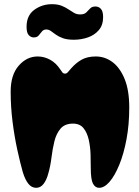

<svg xmlns="http://www.w3.org/2000/svg" viewBox="-20 -884 665 918"><path d="M454 14Q435 14 424.5 -6Q414 -26 414 -81Q414 -109 413 -145Q412 -181 404.5 -215Q397 -249 379.5 -271Q362 -293 329 -293Q290 -293 269.5 -269Q249 -245 240 -208Q231 -171 226 -130Q221 -89 211 -55Q203 -24 188.5 -5Q174 14 153 14Q131 14 115.5 -5.5Q100 -25 89 -61Q76 -107 62.5 -169Q49 -231 40 -302Q31 -373 31 -446Q31 -526 69.5 -570Q108 -614 160 -614Q191 -614 219.5 -598.5Q248 -583 269 -551Q274 -543 278.5 -537.5Q283 -532 291 -532Q299 -532 305 -539.5Q311 -547 321 -558Q344 -584 371 -599Q398 -614 438 -614Q482 -614 518 -587Q554 -560 576 -506Q598 -452 598 -370Q598 -289 585 -219Q572 -149 550.5 -96.5Q529 -44 504 -15Q479 14 454 14ZM363 -815Q383 -815 392.5 -824.5Q402 -834 411 -843.5Q420 -853 436 -853Q452 -853 462.5 -841.5Q473 -830 473 -802Q473 -764 452.5 -740Q432 -716 400 -705Q368 -694 333 -694Q301 -694 280.5 -701.5Q260 -709 247 -718.5Q234 -728 223.5 -735.5Q213 -743 201 -743Q188 -743 180.5 -733.5Q173 -724 165 -714.5Q157 -705 141 -705Q128 -705 117.5 -716Q107 -727 107 -756Q107 -810 144 -837Q181 -864 228 -864Q256 -864 274.5 -856.5Q293 -849 307 -839.5Q321 -830 334 -822.5Q347 -815 363 -815Z"/></svg>

Font: Matemasie
Style: Regular
Weight: 400
Designer: Adam Yeo
Version: Version 1.001; ttfautohint (v1.8.4.7-5d5b)